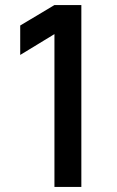

<svg xmlns="http://www.w3.org/2000/svg" viewBox="-20 -740 462 760"><path d="M302 0V-720H195.5L60 -639V-522.5L195.5 -605V0Z"/></svg>

Font: Manrope SemiBold
Style: Regular
Weight: 600
Designer: Mikhail Sharanda
Foundry: Mikhail Sharanda
Version: Version 4.505